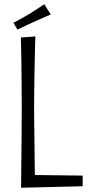

<svg xmlns="http://www.w3.org/2000/svg" viewBox="-20 -876 427 901"><path d="M79 5Q79 -18 79.5 -59Q80 -100 80.5 -152.5Q81 -205 81.5 -261.5Q82 -318 82 -371Q82 -424 81.5 -476Q81 -528 80.5 -573Q80 -618 79 -651.5Q78 -685 78 -700L146 -705Q145 -688 144.5 -658Q144 -628 143 -591Q142 -554 141.5 -514.5Q141 -475 140.5 -438Q140 -401 140 -372Q140 -343 140.5 -304Q141 -265 141.5 -222Q142 -179 142.5 -137Q143 -95 143.5 -60.5Q144 -26 144 -4ZM79 5 120 -55 368 -52V-2ZM62 -737 43 -769Q59 -777 77.5 -787.5Q96 -798 115 -809Q128 -817 140.5 -825Q153 -833 165 -841Q177 -849 188 -856L218 -808Q205 -803 191 -796.5Q177 -790 163.5 -784Q150 -778 136 -772Q123 -766 110 -760Q97 -754 85 -748Q73 -742 62 -737Z"/></svg>

Font: Truculenta Light
Style: Regular
Weight: 300
Version: Version 1.002